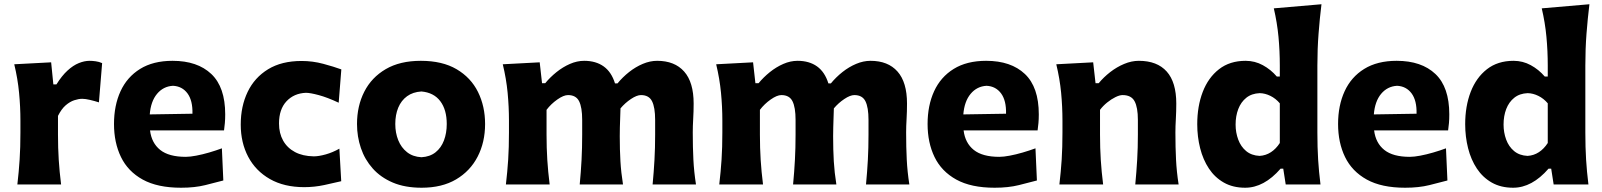

<svg xmlns="http://www.w3.org/2000/svg" viewBox="-20 -860 7469 895"><path d="M60.9 0H264.8Q257.3 -59.7 253.8 -114.9Q250.3 -170.1 250.3 -232.7V-319.8Q266.3 -351.9 286.1 -369.1Q306 -386.2 326.3 -392.8Q346.5 -399.4 363.4 -399.4Q377.9 -399.4 399.6 -394.3Q421.2 -389.2 441.1 -382.8L456.1 -565.8Q441.6 -572.3 425.8 -574.4Q410 -576.5 397.6 -576.5Q373.7 -576.5 347.4 -565.9Q321.1 -555.3 294.8 -531.2Q268.4 -507.2 243 -466.5H228.7L218.4 -569.5L46.4 -560.4Q62.7 -493 68.9 -427.6Q75.2 -362.1 75.2 -298.2V-242.4Q75.2 -172.5 71.5 -116.1Q67.9 -59.7 60.9 0Z M823.9 15.1Q888.2 15.1 936.9 2.9Q985.7 -9.3 1021 -18.7L1014.3 -168.6Q986.3 -158.2 954.8 -149Q923.2 -139.8 894.5 -134.4Q865.9 -128.9 845.9 -128.9Q767.1 -128.9 726.8 -161.1Q686.5 -193.4 679.4 -252H1024.3Q1026.7 -269.2 1028.2 -286.8Q1029.8 -304.4 1029.8 -327Q1029.8 -453.8 965 -515.1Q900.2 -576.5 784.3 -576.5Q694 -576.5 633.1 -538.7Q572.3 -501 541.8 -434.6Q511.4 -368.2 511.4 -281.9Q511.4 -195.1 543.9 -128.1Q576.3 -61 645.3 -22.9Q714.4 15.1 823.9 15.1ZM877.1 -329.9 678.1 -326.7Q682.9 -387.7 712.1 -422.6Q741.2 -457.5 786.3 -460.1Q829.3 -458 854 -424.6Q878.7 -391.1 877.1 -329.9Z M1398.1 12.4Q1445.8 12.4 1491.8 2.5Q1537.8 -7.3 1570.6 -15.3L1562 -167Q1530.9 -149.4 1498.5 -140.3Q1466.1 -131.2 1442.5 -131.2Q1391.1 -132 1355.1 -151.2Q1319 -170.4 1299.8 -204.6Q1280.6 -238.8 1280.6 -284.5Q1280.6 -350.3 1315.3 -387.7Q1350.1 -425.1 1406.1 -427.4Q1425.9 -427.4 1465.7 -416.7Q1505.5 -406.1 1558.8 -381.2L1571.1 -536.5Q1536.5 -549.2 1486.9 -562.5Q1437.3 -575.8 1385.9 -575.8Q1292.8 -575.8 1229.7 -537.2Q1166.5 -498.5 1134.4 -431.6Q1102.2 -364.6 1102.2 -279.3Q1102.2 -195 1137 -129.1Q1171.9 -63.2 1238.2 -25.4Q1304.5 12.4 1398.1 12.4Z M1944.5 -127.1Q1904.5 -129.2 1877.4 -150.6Q1850.3 -171.9 1836.4 -206.4Q1822.6 -240.9 1822.6 -281.9Q1822.6 -324.9 1836.4 -358.2Q1850.3 -391.6 1877.5 -411.4Q1904.8 -431.2 1944.5 -433.6Q2002 -428.5 2032.2 -388.6Q2062.5 -348.6 2062.5 -281.9Q2062.5 -239.9 2049.5 -205.4Q2036.5 -170.9 2010.3 -150.1Q1984 -129.2 1944.5 -127.1ZM1945.5 15.1Q2040.2 15.1 2106.1 -23.8Q2172 -62.8 2206.6 -130Q2241.2 -197.1 2241.2 -281.9Q2241.2 -364.6 2208.1 -431.4Q2175 -498.2 2108.4 -537.4Q2041.8 -576.5 1941.7 -576.5Q1844.4 -576.5 1778.2 -537.8Q1711.9 -499 1678.1 -432.5Q1644.2 -365.9 1644.2 -281.9Q1644.2 -223.1 1662.3 -169.8Q1680.3 -116.4 1717.3 -74.8Q1754.2 -33.2 1811 -9Q1867.8 15.1 1945.5 15.1Z M3022.1 0H3224.3Q3215 -59.7 3212.2 -116.1Q3209.3 -172.5 3209.3 -242.4Q3209.3 -271.6 3211.3 -306.2Q3213.4 -340.7 3213.4 -377.3Q3213.4 -476.7 3169.1 -526.6Q3124.8 -576.5 3043.3 -576.5Q3009.9 -576.5 2976.4 -562.3Q2942.9 -548.2 2912.6 -524.3Q2882.3 -500.3 2858.4 -471.2H2846.8Q2830.4 -524.4 2793.9 -550.5Q2757.5 -576.5 2703.1 -576.5Q2669.8 -576.5 2636.6 -562Q2603.5 -547.5 2574 -523.8Q2544.4 -500 2521.5 -472.2H2506.7L2495.8 -569.5L2323.7 -560.4Q2340 -493 2346.3 -427.6Q2352.5 -362.1 2352.5 -298.2V-242.4Q2352.5 -172.5 2348.9 -116.1Q2345.2 -59.7 2338.2 0H2542.2Q2534.7 -59.7 2531.2 -114.9Q2527.7 -170.1 2527.7 -232.7V-348Q2548.3 -375.3 2577.8 -396.1Q2607.3 -416.8 2627.8 -416.8Q2665 -416.8 2679.4 -388.2Q2693.8 -359.5 2693.8 -301.1V-232.7Q2693.8 -170.1 2690.9 -114.9Q2688 -59.7 2682.3 0H2884.1Q2875.2 -55.7 2872.1 -108.3Q2869 -161 2869 -225.1Q2869 -244 2869.5 -266.5Q2870.1 -289.1 2871 -312Q2871.9 -335 2872.4 -354.8Q2893.7 -380.2 2921.1 -398.5Q2948.6 -416.8 2967.9 -416.8Q3005 -416.8 3019.4 -388.2Q3033.9 -359.5 3033.9 -301.1V-232.7Q3033.9 -170.1 3030.8 -114.9Q3027.8 -59.7 3022.1 0Z M4016.8 0H4218.9Q4209.6 -59.7 4206.8 -116.1Q4203.9 -172.5 4203.9 -242.4Q4203.9 -271.6 4206 -306.2Q4208 -340.7 4208 -377.3Q4208 -476.7 4163.7 -526.6Q4119.5 -576.5 4037.9 -576.5Q4004.6 -576.5 3971 -562.3Q3937.5 -548.2 3907.2 -524.3Q3877 -500.3 3853 -471.2H3841.5Q3825 -524.4 3788.6 -550.5Q3752.1 -576.5 3697.8 -576.5Q3664.4 -576.5 3631.3 -562Q3598.1 -547.5 3568.6 -523.8Q3539.1 -500 3516.1 -472.2H3501.3L3490.4 -569.5L3318.4 -560.4Q3334.6 -493 3340.9 -427.6Q3347.2 -362.1 3347.2 -298.2V-242.4Q3347.2 -172.5 3343.5 -116.1Q3339.8 -59.7 3332.8 0H3536.8Q3529.3 -59.7 3525.8 -114.9Q3522.3 -170.1 3522.3 -232.7V-348Q3543 -375.3 3572.4 -396.1Q3601.9 -416.8 3622.4 -416.8Q3659.7 -416.8 3674.1 -388.2Q3688.5 -359.5 3688.5 -301.1V-232.7Q3688.5 -170.1 3685.5 -114.9Q3682.6 -59.7 3676.9 0H3878.7Q3869.8 -55.7 3866.7 -108.3Q3863.6 -161 3863.6 -225.1Q3863.6 -244 3864.2 -266.5Q3864.7 -289.1 3865.6 -312Q3866.5 -335 3867 -354.8Q3888.3 -380.2 3915.8 -398.5Q3943.2 -416.8 3962.6 -416.8Q3999.7 -416.8 4014.1 -388.2Q4028.5 -359.5 4028.5 -301.1V-232.7Q4028.5 -170.1 4025.5 -114.9Q4022.5 -59.7 4016.8 0Z M4616.4 15.1Q4680.7 15.1 4729.4 2.9Q4778.2 -9.3 4813.5 -18.7L4806.8 -168.6Q4778.8 -158.2 4747.2 -149Q4715.7 -139.8 4687 -134.4Q4658.4 -128.9 4638.3 -128.9Q4559.6 -128.9 4519.3 -161.1Q4479 -193.4 4471.8 -252H4816.7Q4819.2 -269.2 4820.7 -286.8Q4822.3 -304.4 4822.3 -327Q4822.3 -453.8 4757.5 -515.1Q4692.7 -576.5 4576.8 -576.5Q4486.5 -576.5 4425.6 -538.7Q4364.7 -501 4334.3 -434.6Q4303.9 -368.2 4303.9 -281.9Q4303.9 -195.1 4336.3 -128.1Q4368.8 -61 4437.8 -22.9Q4506.8 15.1 4616.4 15.1ZM4669.6 -329.9 4470.5 -326.7Q4475.4 -387.7 4504.6 -422.6Q4533.7 -457.5 4578.8 -460.1Q4621.7 -458 4646.5 -424.6Q4671.2 -391.1 4669.6 -329.9Z M4918.3 0H5122.2Q5114.7 -59.7 5111.2 -114.9Q5107.7 -170.1 5107.7 -232.7V-348Q5121.6 -366.5 5140.7 -382Q5159.8 -397.5 5179.3 -407.1Q5198.7 -416.8 5212.9 -416.8Q5253.3 -416.8 5268.7 -388.2Q5284.2 -359.5 5284.2 -301.1V-232.7Q5284.2 -170.1 5280.9 -114.9Q5277.7 -59.7 5272 0H5474.1Q5464.8 -59.7 5462 -116.1Q5459.1 -172.5 5459.1 -242.4Q5459.1 -271.6 5461.2 -306.2Q5463.2 -340.7 5463.2 -377.3Q5463.2 -476.7 5418.6 -526.6Q5374 -576.5 5288.6 -576.5Q5254.6 -576.5 5220.1 -562Q5185.5 -547.5 5155 -523.8Q5124.5 -500 5101.6 -472.2H5086.8L5075.8 -569.5L4903.8 -560.4Q4920.1 -493 4926.4 -427.6Q4932.6 -362.1 4932.6 -298.2V-242.4Q4932.6 -172.5 4929 -116.1Q4925.3 -59.7 4918.3 0Z M5851.6 -133.3Q5813.8 -135.1 5788.9 -155.8Q5764 -176.6 5751.9 -209.4Q5739.7 -242.2 5739.7 -279.6Q5739.7 -319.3 5752.2 -351.8Q5764.6 -384.3 5789.6 -404.3Q5814.6 -424.3 5852.2 -425.8Q5877 -425.3 5901.7 -413.2Q5926.4 -401.2 5945.8 -378.4V-193.4Q5928.1 -166 5904.4 -150.6Q5880.7 -135.1 5851.6 -133.3ZM5784.3 15.1Q5872.2 15.1 5949.5 -73.9H5961.8L5973.3 0H6135.4Q6127.9 -59.7 6124.4 -116.1Q6120.9 -172.5 6120.9 -242.4V-554.4Q6120.9 -631.8 6126.4 -702.9Q6131.8 -773.9 6140 -840.2L5917.8 -821.1Q5933.4 -754.2 5939.6 -688.5Q5945.8 -622.7 5945.8 -554.4V-503.3H5931.8Q5903.8 -536 5866.6 -556.2Q5829.4 -576.5 5786.3 -576.5Q5712.6 -576.5 5662.4 -537.4Q5612.1 -498.2 5586.5 -431.5Q5560.9 -364.7 5560.9 -281.2Q5560.9 -222.7 5574.4 -169.2Q5587.9 -115.7 5615.3 -74.3Q5642.7 -32.9 5684.9 -8.9Q5727.1 15.1 5784.3 15.1Z M6529.9 15.1Q6594.2 15.1 6643 2.9Q6691.7 -9.3 6727.1 -18.7L6720.4 -168.6Q6692.4 -158.2 6660.8 -149Q6629.2 -139.8 6600.6 -134.4Q6571.9 -128.9 6551.9 -128.9Q6473.1 -128.9 6432.9 -161.1Q6392.6 -193.4 6385.4 -252H6730.3Q6732.7 -269.2 6734.3 -286.8Q6735.8 -304.4 6735.8 -327Q6735.8 -453.8 6671.1 -515.1Q6606.3 -576.5 6490.4 -576.5Q6400.1 -576.5 6339.2 -538.7Q6278.3 -501 6247.9 -434.6Q6217.4 -368.2 6217.4 -281.9Q6217.4 -195.1 6249.9 -128.1Q6282.4 -61 6351.4 -22.9Q6420.4 15.1 6529.9 15.1ZM6583.2 -329.9 6384.1 -326.7Q6389 -387.7 6418.1 -422.6Q6447.3 -457.5 6492.4 -460.1Q6535.3 -458 6560.1 -424.6Q6584.8 -391.1 6583.2 -329.9Z M7100.6 -133.3Q7062.8 -135.1 7037.9 -155.8Q7013 -176.6 7000.9 -209.4Q6988.8 -242.2 6988.8 -279.6Q6988.8 -319.3 7001.2 -351.8Q7013.7 -384.3 7038.7 -404.3Q7063.6 -424.3 7101.2 -425.8Q7126 -425.3 7150.7 -413.2Q7175.5 -401.2 7194.8 -378.4V-193.4Q7177.1 -166 7153.4 -150.6Q7129.7 -135.1 7100.6 -133.3ZM7033.4 15.1Q7121.3 15.1 7198.6 -73.9H7210.8L7222.3 0H7384.4Q7377 -59.7 7373.5 -116.1Q7370 -172.5 7370 -242.4V-554.4Q7370 -631.8 7375.4 -702.9Q7380.9 -773.9 7389 -840.2L7166.8 -821.1Q7182.5 -754.2 7188.6 -688.5Q7194.8 -622.7 7194.8 -554.4V-503.3H7180.8Q7152.8 -536 7115.6 -556.2Q7078.5 -576.5 7035.3 -576.5Q6961.6 -576.5 6911.4 -537.4Q6861.2 -498.2 6835.5 -431.5Q6809.9 -364.7 6809.9 -281.2Q6809.9 -222.7 6823.4 -169.2Q6836.9 -115.7 6864.3 -74.3Q6891.8 -32.9 6933.9 -8.9Q6976.1 15.1 7033.4 15.1Z"/></svg>

Font: Pinar FD VF
Style: Regular
Weight: 300
Designer: Amin Abedi
Version: Version 2.000